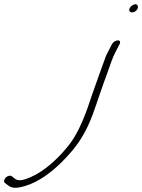

<svg xmlns="http://www.w3.org/2000/svg" viewBox="-61 -714 676 913"><path d="M-39 155 -23 167C-10 178 6 181 26 178C124 162 215 83 283 2C325 -48 356 -105 380 -170C403 -233 425 -303 448 -363C465 -409 471 -436 495 -480L507 -503C513 -512 510 -522 501 -522C489 -522 479 -516 472 -505L460 -482C451 -466 442 -448 436 -429C418 -379 396 -319 377 -264C351 -186 317 -81 255 -10C208 47 145 103 83 129C55 141 29 150 10 136L-5 124C-8 121 -13 121 -18 122C-38 126 -46 147 -39 155ZM556 -676C550 -664 556 -655 567 -655C577 -655 588 -662 593 -672C598 -683 593 -694 582 -694C574 -694 560 -684 556 -676Z"/></svg>

Font: Stray Cat
Style: SuObl
Weight: 400
Version: Version 1.0